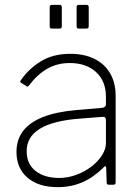

<svg xmlns="http://www.w3.org/2000/svg" viewBox="-20 -762 578 792"><path d="M408 -72Q367 -31 320.5 -10.5Q274 10 218 10Q139 10 93.5 -29Q48 -68 48 -135Q48 -186 75.5 -222Q103 -258 158 -279.5Q213 -301 295 -308L400 -317Q408 -318 412.5 -321.5Q417 -325 417 -332V-363Q417 -427 376.5 -464.5Q336 -502 268 -502Q216 -502 175 -478.5Q134 -455 100 -410Q97 -406 95 -405Q93 -404 90 -406L66 -421Q64 -423 63.5 -425Q63 -427 66 -431Q98 -478 148.5 -509Q199 -540 270 -540Q327 -540 369 -519.5Q411 -499 434 -460Q457 -421 457 -367V-10Q457 -4 454.5 -2Q452 0 447 0H429Q425 0 422.5 -2Q420 -4 420 -9L418 -70Q416 -82 408 -72ZM417 -266Q417 -282 403 -280L314 -273Q255 -269 212.5 -258Q170 -247 143 -230Q116 -213 103 -190Q90 -167 90 -138Q90 -86 126.5 -57Q163 -28 224 -28Q261 -28 296.5 -41.5Q332 -55 360 -77Q388 -100 402.5 -124.5Q417 -149 417 -171V-266ZM235 -732V-656Q235 -649 233 -646.5Q231 -644 223 -644H196Q189 -644 187 -646Q185 -648 185 -654V-732Q185 -742 194 -742H226Q235 -742 235 -732ZM346 -732V-656Q346 -649 344 -646.5Q342 -644 334 -644H307Q300 -644 298 -646Q296 -648 296 -654V-732Q296 -742 305 -742H337Q346 -742 346 -732Z"/></svg>

Font: Libre Franklin Thin Thin
Style: Regular
Weight: 250
Version: Version 3.000